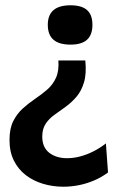

<svg xmlns="http://www.w3.org/2000/svg" viewBox="-20 -555 449 727"><path d="M303 -326Q308 -276 298 -243Q288 -210 269.5 -188.5Q251 -167 229 -151Q207 -135 186.5 -120.5Q166 -106 153 -86.5Q140 -67 140 -38Q140 3 166.5 23.5Q193 44 234 44Q258 44 283 37.5Q308 31 333 18.5Q358 6 381 -12L389 98Q365 116 337 128Q309 140 279.5 146Q250 152 220 152Q180 152 143 141Q106 130 77.5 108Q49 86 32.5 53Q16 20 16 -25Q16 -68 30 -96Q44 -124 66 -144Q88 -164 112.5 -180.5Q137 -197 158.5 -215.5Q180 -234 192 -260.5Q204 -287 201 -326ZM247 -535Q289 -535 309.5 -517Q330 -499 330 -461Q330 -423 309.5 -404.5Q289 -386 247 -386Q204 -386 182.5 -404.5Q161 -423 161 -461Q161 -535 247 -535Z"/></svg>

Font: Bricolage Grotesque SemiBold
Style: Regular
Weight: 600
Designer: Mathieu Triay
Foundry: Atelier Triay
Version: Version 1.000;gftools[0.9.30]